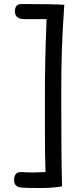

<svg xmlns="http://www.w3.org/2000/svg" viewBox="-20 -768 389 953"><path d="M153 165Q106 165 86 163Q50 160 50 126Q50 86 84 86Q114 88 149 88Q166 88 206 86Q203 25 203 -125V-299Q203 -470 210 -638L211 -673H176H101Q79 -673 66.5 -682.5Q54 -692 54 -712Q54 -748 87 -748Q249 -748 299 -744Q290 -610 287 -518.5Q284 -427 284 -296Q284 14 288 157Q244 165 191 165Z"/></svg>

Font: Mali Medium
Style: Regular
Weight: 500
Version: Version 1.000; ttfautohint (v1.6)